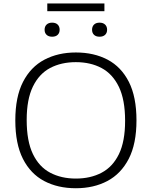

<svg xmlns="http://www.w3.org/2000/svg" viewBox="-20 -1042 848 1072"><path d="M403.5 9Q303 9 226.8 -31.2Q150.5 -71.5 108 -155.2Q65.5 -239 65.5 -370Q65.5 -501 108.5 -584.8Q151.5 -668.5 228 -708.8Q304.5 -749 403.5 -749Q504.5 -749 580.8 -708.8Q657 -668.5 699.5 -584.8Q742 -501 742 -370Q742 -239 698.8 -155.2Q655.5 -71.5 579.2 -31.2Q503 9 403.5 9ZM403.5 -45Q485.5 -45 547.5 -77.8Q609.5 -110.5 644 -181.5Q678.5 -252.5 678.5 -367.5Q678.5 -485 643.8 -557Q609 -629 547.2 -662Q485.5 -695 403.5 -695Q322 -695 260.2 -662.5Q198.5 -630 163.8 -558.8Q129 -487.5 129 -372.5Q129 -254.5 163.5 -182.5Q198 -110.5 260 -77.8Q322 -45 403.5 -45ZM536 -837Q516 -837 505 -847.5Q494 -858 494 -876Q494 -894 505 -904.8Q516 -915.5 536 -915.5Q555.5 -915.5 566.8 -904.8Q578 -894 578 -876Q578 -858 566.8 -847.5Q555.5 -837 536 -837ZM271 -837Q251.5 -837 240.2 -847.5Q229 -858 229 -876Q229 -894 240.2 -904.8Q251.5 -915.5 271 -915.5Q291 -915.5 302 -904.8Q313 -894 313 -876Q313 -858 302 -847.5Q291 -837 271 -837ZM244 -979.5V-1022.5H563V-979.5Z"/></svg>

Font: Encode Sans Expanded Light
Style: Regular
Weight: 300
Width: 7
Designer: Multiple Designers
Foundry: Impallari Type
Version: Version 3.000; ttfautohint (v1.8.3) -l 8 -r 50 -G 200 -x 14 